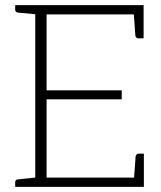

<svg xmlns="http://www.w3.org/2000/svg" viewBox="-20 -726 626 746"><path d="M117 0V-706H538V-670H161V-375H453V-340H161V-36H539V0ZM500 -23 507 -119Q508 -123 511 -126Q514 -129 518 -129H539V-36ZM499 -683 538 -670V-577H517Q513 -577 510 -580Q507 -583 506 -587ZM130 -706 125 -670 49 -677Q45 -678 42 -680.5Q39 -683 39 -688V-706ZM39 0V-18Q39 -23 42 -26Q45 -29 49 -29L125 -37L130 0Z"/></svg>

Font: Aleo ExtraLight
Style: Regular
Weight: 250
Designer: Alessio Laiso
Foundry: Alessio Laiso
Version: Version 2.001;gftools[0.9.29]